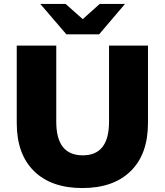

<svg xmlns="http://www.w3.org/2000/svg" viewBox="-20 -929 826 963"><path d="M64 -312V-700.2H262.2V-317.9Q262.2 -149.9 395 -149.9Q526.9 -149.9 526.9 -317.9V-700.2H722.2V-312Q722.2 -155.8 635.5 -70.8Q548.8 14.2 393.1 14.2Q237.3 14.2 150.6 -70.8Q64 -155.8 64 -312ZM313 -756.8 182.1 -909.2H309.1L395 -833L480 -909.2H606.9L477.1 -756.8Z"/></svg>

Font: Montserrat ExtraBold
Style: Regular
Weight: 800
Designer: Julieta Ulanovsky
Foundry: Julieta Ulanovsky
Version: Version 9.000